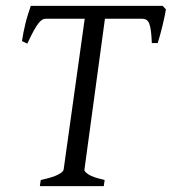

<svg xmlns="http://www.w3.org/2000/svg" viewBox="-20 -635 586 655"><path d="M334 0H116L119 -21Q161 -30 178.5 -39.5Q196 -49 197 -56L269 -571H136Q130 -571 124.5 -568Q119 -565 112 -556.5Q105 -548 95.5 -531Q86 -514 73 -486L55 -495Q57 -508 60 -524Q63 -540 67 -556Q71 -572 76 -587.5Q81 -603 85 -615H535L546 -603Q544 -591 541 -576.5Q538 -562 534 -546Q530 -530 526 -515Q522 -500 518 -488H498Q497 -512 495 -528Q493 -544 489.5 -553.5Q486 -563 480 -567Q474 -571 464 -571H338L268 -56Q268 -56 268 -55Q268 -49 282.5 -39.5Q297 -30 337 -21Z"/></svg>

Font: Oxford Ugaritic
Style: Regular
Weight: 400
Designer: Jacob Thomas
Foundry: Bengal Creative Media Limited
Version: Version 1.000